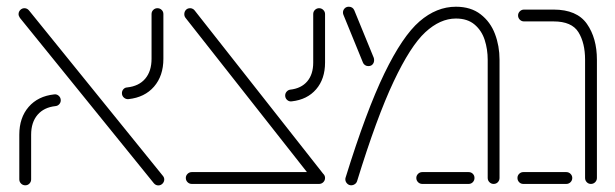

<svg xmlns="http://www.w3.org/2000/svg" viewBox="-20 -547 1830 571"><path d="M437.4 -2.2 39.3 -493.7Q35.2 -500 35.2 -504.8Q35.2 -512.2 40.4 -517.4Q45.6 -522.6 52.6 -522.6Q60.7 -522.6 66.3 -515.9L464.1 -24.4Q468.5 -19.3 468.5 -13.3Q468.5 -6.3 463.3 -0.9Q458.1 4.4 450.7 4.4Q443 4.4 437.4 -2.2ZM37.4 -13.7V-146.3Q37.4 -197 65.2 -229.1Q93 -261.1 141.1 -266.3Q148.9 -267.4 154.8 -262Q160.7 -256.7 160.7 -248.5Q160.7 -242.2 156.3 -237.2Q151.9 -232.2 145.2 -231.5Q110.7 -227.8 91.7 -205.6Q72.6 -183.3 72.6 -146.3V-13.7Q72.6 -6.3 67.6 -1.1Q62.6 4.1 55.2 4.1Q47.8 4.1 42.6 -1.1Q37.4 -6.3 37.4 -13.7ZM342.6 -270Q342.6 -276.7 347 -281.7Q351.5 -286.7 358.1 -287Q393 -290.7 411.9 -313Q430.7 -335.2 430.7 -372.2V-505.2Q430.7 -512.6 435.9 -517.6Q441.1 -522.6 448.1 -522.6Q455.6 -522.6 460.7 -517.6Q465.9 -512.6 465.9 -505.2V-372.2Q465.9 -321.5 438.1 -289.4Q410.4 -257.4 362.2 -252.2Q354.4 -251.5 348.5 -256.7Q342.6 -261.9 342.6 -270Z M528.1 -504.8Q528.1 -512.2 532.8 -517.4Q537.4 -522.6 545.6 -522.6Q549.6 -522.6 553.1 -520.7Q556.7 -518.9 558.9 -515.9L942.2 -28.9H897.8L531.9 -493.7Q528.1 -498.5 528.1 -504.8ZM532.6 -17.8Q532.6 -24.8 537.8 -30Q543 -35.2 550.4 -35.2H928.9Q936.3 -35.2 941.5 -30Q946.7 -24.8 946.7 -17.8Q946.7 -10.4 941.5 -5.2Q936.3 0 928.9 0H550.4Q543 0 537.8 -5.2Q532.6 -10.4 532.6 -17.8ZM828.1 -263Q828.1 -269.6 832.6 -274.6Q837 -279.6 843.3 -280.4Q875.9 -284.1 893.7 -305Q911.5 -325.9 911.5 -361.1V-505.2Q911.5 -512.6 916.7 -517.6Q921.9 -522.6 928.9 -522.6Q936.3 -522.6 941.5 -517.4Q946.7 -512.2 946.7 -505.2V-361.1Q946.7 -312.2 920.2 -281.5Q893.7 -250.7 847.8 -245.6Q840 -244.4 834.1 -249.6Q828.1 -254.8 828.1 -263Z M1007 -13.7Q1007 -17 1007.8 -18.9Q1069.3 -217.4 1123.1 -328.5Q1177 -439.6 1227.6 -483.3Q1278.1 -527 1335.9 -527Q1380.4 -527 1409.4 -504.4Q1438.5 -481.9 1452 -446.1Q1465.6 -410.4 1465.6 -369.3V-17.8Q1465.6 -10.4 1460.6 -5.2Q1455.6 0 1448.1 0Q1440.7 0 1435.6 -5.2Q1430.4 -10.4 1430.4 -17.8V-369.3Q1430.4 -400.4 1421.5 -428.1Q1412.6 -455.9 1391.5 -473.9Q1370.4 -491.9 1335.9 -491.9Q1288.9 -491.9 1244.8 -451.1Q1200.7 -410.4 1150.6 -304.3Q1100.4 -198.1 1041.9 -8.1Q1040 -2.6 1035.2 0.7Q1030.4 4.1 1024.8 4.1Q1017.4 4.1 1012.2 -1.3Q1007 -6.7 1007 -13.7ZM1218.1 -17.8Q1218.1 -24.8 1223.3 -30Q1228.5 -35.2 1235.9 -35.2H1373.7Q1381.1 -35.2 1386.1 -30.2Q1391.1 -25.2 1391.1 -17.8Q1391.1 -10.4 1386.1 -5.2Q1381.1 0 1373.7 0H1235.9Q1228.5 0 1223.3 -5.2Q1218.1 -10.4 1218.1 -17.8ZM1059.3 -361.1 1001.5 -502.6Q1000 -505.6 1000 -510Q1000 -516.7 1004.8 -521.9Q1009.6 -527 1017.4 -527Q1023 -527 1027.2 -524.3Q1031.5 -521.5 1033.7 -516.3L1091.5 -375.2Q1092.6 -371.9 1092.6 -368.1Q1092.6 -360.7 1088.1 -355.6Q1083.7 -350.4 1075.2 -350.4Q1070 -350.4 1065.6 -353.3Q1061.1 -356.3 1059.3 -361.1Z M1720 -17.8V-369.3Q1720 -419.3 1700.2 -451.3Q1680.4 -483.3 1626.3 -483.3H1538.5Q1531.1 -483.3 1525.9 -488.5Q1520.7 -493.7 1520.7 -501.1Q1520.7 -508.1 1525.9 -513.3Q1531.1 -518.5 1538.5 -518.5H1626.3Q1695.6 -518.5 1725.4 -476.1Q1755.2 -433.7 1755.2 -369.3V-17.8Q1755.2 -10.4 1750 -5.2Q1744.8 0 1737.4 0Q1730 0 1725 -5.2Q1720 -10.4 1720 -17.8ZM1518.9 -17.8Q1518.9 -25.2 1524.1 -30.2Q1529.3 -35.2 1536.3 -35.2H1664.1Q1671.5 -35.2 1676.7 -30Q1681.9 -24.8 1681.9 -17.8Q1681.9 -10.4 1676.7 -5.2Q1671.5 0 1664.1 0H1536.3Q1528.9 0 1523.9 -5.2Q1518.9 -10.4 1518.9 -17.8Z"/></svg>

Font: 26F Galaxy Hebrew Light
Style: Regular
Weight: 300
Designer: C₂₉H₂₅N₃O₅
Version: Version 1.000